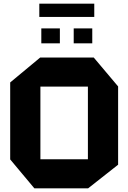

<svg xmlns="http://www.w3.org/2000/svg" viewBox="-20 -1035 704 1055"><path d="M202 -559V-719H495L629 -560V-559ZM169 0 36 -159V-160H463V0ZM36 -160V-582L201 -719H202V-160ZM463 0V-559H629V-130L464 0ZM385 -797V-879H487V-797ZM207 -797V-879H309V-797ZM196 -942V-1015H498V-942Z"/></svg>

Font: Foldit
Style: Bold
Weight: 700
Version: Version 1.003